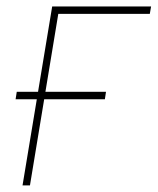

<svg xmlns="http://www.w3.org/2000/svg" viewBox="-20 -562 478 582"><path d="M438 -542.5 434.1 -520H156.7L70.8 0H48.3L138.2 -542.5ZM27.3 -261.2 30.8 -283.7H301.3L297.9 -261.2Z"/></svg>

Font: Inter 16pt Thin
Style: Italic
Weight: 250
Italic angle: -9.3988°
Version: Version 4.001;git-66647c0bb